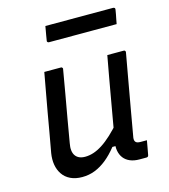

<svg xmlns="http://www.w3.org/2000/svg" viewBox="-112 -836 825 936"><g transform="rotate(-15 300.0 -368.0)"><path d="M141 -532Q162 -532 182.5 -532Q203 -532 225 -532Q228 -532 230 -530.5Q232 -529 233 -526.5Q234 -524 233 -521Q223 -462 212.5 -402.5Q202 -343 191.5 -284Q181 -225 171 -165Q163 -124 178 -102.5Q193 -81 227 -81Q248 -81 269.5 -88Q291 -95 314.5 -110Q338 -125 364.5 -149.5Q391 -174 421 -209L399 -93H367Q340 -59 311.5 -36Q283 -13 252.5 -1Q222 11 188 11Q154 11 129 -1Q104 -13 89.5 -34.5Q75 -56 70.5 -83Q66 -110 71 -141Q80 -190 88.5 -238.5Q97 -287 105.5 -336Q114 -385 123 -433Q128 -458 132 -482.5Q136 -507 141 -532ZM459 -532Q473 -532 486.5 -532Q500 -532 514 -532Q528 -532 541 -532Q545 -532 547 -530.5Q549 -529 550 -526.5Q551 -524 550 -520Q538 -454 526 -386Q514 -318 502 -251Q490 -184 479 -120Q476 -107 477 -99.5Q478 -92 482 -88Q486 -84 492 -82.5Q498 -81 507 -81Q510 -81 512.5 -81Q515 -81 518 -81Q521 -81 523 -81H538Q535 -63 531.5 -44.5Q528 -26 525 -9Q524 -4 521 -2Q518 0 514 0Q511 0 505 0Q499 0 492 0Q485 0 479 0Q452 0 432 -8.5Q412 -17 400 -32.5Q388 -48 384 -70Q380 -92 386 -120Q395 -171 403.5 -220.5Q412 -270 421 -320Q430 -370 439 -422Q448 -474 459 -532ZM204 -747H545Q551 -747 553.5 -744Q556 -741 555 -736Q553 -724 551 -712.5Q549 -701 546.5 -690Q544 -679 542 -666H201Q198 -666 195.5 -667.5Q193 -669 192 -671.5Q191 -674 192 -677Q194 -690 196 -701.5Q198 -713 200 -724Q202 -735 204 -747Z"/></g></svg>

Font: RecMonoLinear Nerd Font Mono
Style: Italic
Weight: 400
Italic angle: -10°
Monospace: yes
Version: Version 1.085; ttfautohint (v1.8.4.7-5d5b);Nerd Fonts 3.2.1